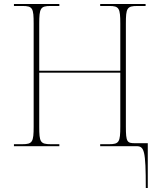

<svg xmlns="http://www.w3.org/2000/svg" viewBox="-20 -734 801 964"><path d="M712 210H722V-15H658C618 -15 612 -21 612 -98V-615C612 -693 617 -704 670 -704H711V-714H483V-704H529C578 -704 584 -693 584 -615V-379H177V-615C177 -693 183 -704 234 -704H278V-714H50V-704H93C144 -704 149 -693 149 -615V-98C149 -21 143 -10 92 -10H50V0H278V-10H235C182 -10 177 -21 177 -98V-369H584V-98C584 -21 578 -10 528 -10H483V0H665C704 0 712 20 712 210Z"/></svg>

Font: Noto Serif Display Thin
Style: Regular
Weight: 100
Designer: Monotype Design Team
Foundry: Monotype Imaging Inc.
Version: Version 2.009